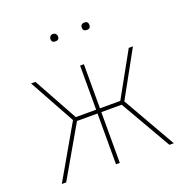

<svg xmlns="http://www.w3.org/2000/svg" viewBox="-127 -830 923 949"><g transform="rotate(-20 334.0 -356.0)"><path d="M469 -278 628 0H605L451 -267H344V0H324V-267H216L62 0H39L199 -278L66 -519H89L217 -287H324V-519H344V-287H451L580 -519H602ZM417 -712Q436 -712 436 -692Q436 -673 417 -673Q396 -673 396 -692Q396 -712 417 -712ZM271 -692Q271 -673 251 -673Q231 -673 231 -692Q231 -700 236.5 -706Q242 -712 251 -712Q260 -712 265.5 -706Q271 -700 271 -692Z"/></g></svg>

Font: FiraSans
Style: Regular
Weight: 150
Designer: Carrois Corporate & Edenspiekermann AG
Foundry: Carrois Corporate GbR & Edenspiekermann AG
Version: Version 3.106;PS 003.106;hotconv 1.0.70;makeotf.lib2.5.58329